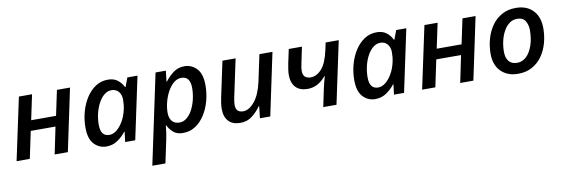

<svg xmlns="http://www.w3.org/2000/svg" viewBox="-56 -976 4812 1641"><g transform="rotate(-10 2350.0 -155.5)"><path d="M23.4 0 138.7 -540.5H252.9L207 -323.2H422.9L468.8 -540.5H582.5L468.3 0H354L402.3 -233.9H187.5L138.2 0Z M802.2 9.8Q740.2 9.8 696.5 -36.1Q652.8 -82 652.8 -180.7Q652.8 -251 671.1 -317.1Q689.5 -383.3 723.6 -436Q757.8 -488.8 805.2 -519.8Q852.5 -550.8 911.1 -550.8Q963.9 -550.8 996.6 -524.9Q1029.3 -499 1046.4 -462.4H1050.8L1080.1 -540.5H1168L1053.2 0H965.8L976.6 -87.4H972.7Q940.9 -46.9 898.9 -18.6Q856.9 9.8 802.2 9.8ZM844.2 -83.5Q877.9 -83.5 909.4 -109.1Q940.9 -134.8 965.1 -177.2Q989.3 -219.7 1001 -270.5Q1006.8 -294.4 1009 -316.7Q1011.2 -338.9 1011.2 -360.8Q1011.2 -402.8 988.5 -429.9Q965.8 -457 927.2 -457Q893.1 -457 864.3 -433.8Q835.4 -410.6 814 -371.3Q792.5 -332 780.8 -283.4Q769 -234.9 769 -183.6Q769 -83.5 844.2 -83.5Z M1159.2 239.7 1324.7 -540.5H1414.1L1403.3 -447.3H1407.2Q1437 -487.3 1478.5 -518.8Q1520 -550.3 1576.2 -550.3Q1638.2 -550.3 1682.1 -504.4Q1726.1 -458.5 1726.1 -358.9Q1726.1 -289.6 1708.3 -223.9Q1690.4 -158.2 1656.7 -105.5Q1623 -52.7 1575.4 -21.5Q1527.8 9.8 1468.3 9.8Q1415 9.8 1384.8 -16.4Q1354.5 -42.5 1336.9 -78.1H1332.5Q1330.1 -49.3 1325.7 -18.1Q1321.3 13.2 1314.9 41.5L1272.9 239.7ZM1453.1 -83.5Q1487.8 -83.5 1516.6 -106.9Q1545.4 -130.4 1566.2 -169.9Q1586.9 -209.5 1598.4 -258.1Q1609.9 -306.6 1609.9 -356.9Q1609.9 -457 1532.7 -457Q1497.1 -457 1466.8 -431.6Q1436.5 -406.2 1413.8 -365Q1391.1 -323.7 1378.7 -275.9Q1366.2 -228 1366.2 -183.1Q1366.2 -137.7 1388.2 -110.6Q1410.2 -83.5 1453.1 -83.5Z M1963.9 9.8Q1897.9 9.8 1862.8 -28.3Q1827.6 -66.4 1827.6 -134.8Q1827.6 -154.8 1830.6 -179Q1833.5 -203.1 1838.9 -229L1905.3 -540.5H2019.5L1949.7 -212.4Q1941.9 -172.9 1941.9 -149.9Q1941.9 -83.5 2005.4 -83.5Q2057.6 -83.5 2105.7 -142.8Q2153.8 -202.1 2177.2 -310.1L2226.1 -540.5H2339.4L2225.1 0H2135.3L2147 -102.5H2142.1Q2112.3 -59.1 2069.1 -24.7Q2025.9 9.8 1963.9 9.8Z M2685.1 0 2716.8 -152.3Q2722.7 -181.2 2730 -208.5Q2737.3 -235.8 2744.1 -258.8H2740.2Q2710.9 -222.7 2671.4 -199.5Q2631.8 -176.3 2580.6 -176.3Q2513.7 -176.3 2478 -214.6Q2442.4 -252.9 2442.4 -322.3Q2442.4 -340.8 2446 -366.9Q2449.7 -393.1 2455.1 -419.9L2481 -540.5H2595.2L2566.9 -404.3Q2557.1 -361.8 2557.1 -337.4Q2557.1 -300.8 2575 -284.9Q2592.8 -269 2624 -269Q2676.8 -269 2720.2 -317.9Q2763.7 -366.7 2788.1 -480.5L2800.8 -540.5H2914.6L2799.8 0Z M3135.3 9.8Q3073.2 9.8 3029.5 -36.1Q2985.8 -82 2985.8 -180.7Q2985.8 -251 3004.2 -317.1Q3022.5 -383.3 3056.6 -436Q3090.8 -488.8 3138.2 -519.8Q3185.5 -550.8 3244.1 -550.8Q3296.9 -550.8 3329.6 -524.9Q3362.3 -499 3379.4 -462.4H3383.8L3413.1 -540.5H3501L3386.2 0H3298.8L3309.6 -87.4H3305.7Q3273.9 -46.9 3231.9 -18.6Q3189.9 9.8 3135.3 9.8ZM3177.2 -83.5Q3210.9 -83.5 3242.4 -109.1Q3273.9 -134.8 3298.1 -177.2Q3322.3 -219.7 3334 -270.5Q3339.8 -294.4 3342 -316.7Q3344.2 -338.9 3344.2 -360.8Q3344.2 -402.8 3321.5 -429.9Q3298.8 -457 3260.3 -457Q3226.1 -457 3197.3 -433.8Q3168.5 -410.6 3147 -371.3Q3125.5 -332 3113.8 -283.4Q3102.1 -234.9 3102.1 -183.6Q3102.1 -83.5 3177.2 -83.5Z M3543 0 3658.2 -540.5H3772.5L3726.6 -323.2H3942.4L3988.3 -540.5H4102.1L3987.8 0H3873.5L3921.9 -233.9H3707L3657.7 0Z M4376 8.8Q4283.2 8.8 4227.8 -46.9Q4172.4 -102.5 4172.4 -199.2Q4172.4 -266.6 4190.2 -329.3Q4208 -392.1 4243.2 -441.9Q4278.3 -491.7 4330.6 -520.5Q4382.8 -549.3 4451.7 -549.3Q4545.9 -549.3 4600.1 -492.9Q4654.3 -436.5 4654.3 -337.9Q4654.3 -272 4637.2 -210Q4620.1 -147.9 4585.4 -98.6Q4550.8 -49.3 4498.5 -20.3Q4446.3 8.8 4376 8.8ZM4384.3 -85Q4430.2 -85 4464.8 -118.7Q4499.5 -152.3 4519 -210.7Q4538.6 -269 4538.6 -342.8Q4538.6 -387.2 4517.8 -421.4Q4497.1 -455.6 4446.8 -455.6Q4408.7 -455.6 4379.2 -433.3Q4349.6 -411.1 4329.1 -373.8Q4308.6 -336.4 4298.1 -290.5Q4287.6 -244.6 4287.6 -197.3Q4287.6 -143.1 4312.3 -114Q4336.9 -85 4384.3 -85Z"/></g></svg>

Font: Open Sans SemiBold
Style: Italic
Weight: 600
Italic angle: -12°
Designer: Monotype Design Team
Foundry: Monotype Imaging Inc.
Version: Version 3.003; ttfautohint (v1.8.4)